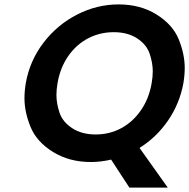

<svg xmlns="http://www.w3.org/2000/svg" viewBox="-20 -728 858 871"><path d="M567 123 484 -4Q438 7 392 7Q294 7 220 -39Q146 -85 118.5 -152.5Q91 -220 91 -282Q91 -315 97 -351Q115 -453 177.5 -534.5Q240 -616 330 -662Q420 -708 518 -708Q617 -708 690.5 -662Q764 -616 791 -549Q818 -482 818 -420Q818 -387 812 -351Q795 -258 742.5 -181.5Q690 -105 613 -57L741 123ZM241 -351Q236 -323 236 -297Q236 -259 250 -217Q264 -175 307.5 -146.5Q351 -118 414 -118Q477 -118 530 -146.5Q583 -175 619.5 -228Q656 -281 668 -351Q673 -379 673 -405Q673 -442 659 -484Q645 -526 602 -554Q559 -582 496 -582Q433 -582 379.5 -554Q326 -526 289.5 -473.5Q253 -421 241 -351Z"/></svg>

Font: Fz Poppins SemBd
Style: Italic
Weight: 600
Italic angle: -10°
Designer: Ninad Kale (Devanagari), Jonny Pinhorn (Latin)
Foundry: Indian Type Foundry
Version: Vit hóa bi Vntype.Com & FontZin.Com